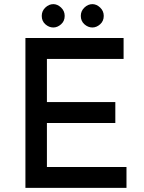

<svg xmlns="http://www.w3.org/2000/svg" viewBox="-20 -909 695 929"><path d="M103 -725H578V-624H207V-415H538V-314H207V-101H592V0H103ZM182 -832Q182 -856 199.5 -872.5Q217 -889 238 -889Q258 -889 275.5 -872.5Q293 -856 293 -832Q293 -807 275.5 -791.5Q258 -776 238 -776Q217 -776 199.5 -791.5Q182 -807 182 -832ZM371 -832Q371 -856 388.5 -872.5Q406 -889 427 -889Q447 -889 464.5 -872.5Q482 -856 482 -832Q482 -807 464.5 -791.5Q447 -776 427 -776Q406 -776 388.5 -791.5Q371 -807 371 -832Z"/></svg>

Font: Reem Kufi Fun
Style: Regular
Weight: 400
Designer: Khaled Hosny
Version: Version 1.005